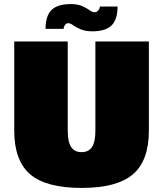

<svg xmlns="http://www.w3.org/2000/svg" viewBox="-20 -904 802 944"><path d="M50 -262V-700H313V-262Q313 -207 329.5 -181.5Q346 -156 381 -156Q416 -156 432.5 -181.5Q449 -207 449 -262V-700H712V-262Q712 -114 633.5 -47Q555 20 381 20Q207 20 128.5 -47Q50 -114 50 -262ZM204 -762Q204 -826 233.5 -855Q263 -884 328 -884Q362 -884 384.5 -874Q407 -864 420 -854Q433 -844 444 -844Q455 -844 461.5 -851Q468 -858 470 -865L471 -872H558Q558 -808 528.5 -779Q499 -750 434 -750Q400 -750 376.5 -760Q353 -770 339.5 -780Q326 -790 315 -790Q307 -790 301 -783Q295 -776 294 -769L292 -762Z"/></svg>

Font: Fivo Sans Modern ExtBlk
Style: Regular
Weight: 950
Designer: Alexander Slobzheninov
Foundry: Alexander Slobzheninov
Version: 1.0